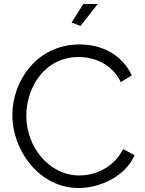

<svg xmlns="http://www.w3.org/2000/svg" viewBox="-20 -937 726 963"><path d="M470 -917H398L339 -824L384 -807ZM42 -360C42 -180 179 6 374 6C482 6 610 -53 655 -159L597 -189C552 -97 458 -57 378 -57C227 -57 112 -199 112 -356C112 -499 204 -651 375 -651C451 -651 541 -618 586 -525L641 -559C598 -651 506 -714 379 -714C165 -714 42 -531 42 -360Z"/></svg>

Font: Raleway Reg
Style: Regular
Weight: 400
Designer: Matt McInerney, Pablo Impallari, Rodrigo Fuenzalida
Foundry: Matt McInerney, Pablo Impallari, Rodrigo Fuenzalida
Version: Version 3.00 July 28, 2015